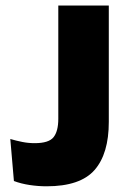

<svg xmlns="http://www.w3.org/2000/svg" viewBox="-20 -659 459 690"><path d="M147.5 10.5Q117 10.5 86 5.8Q55 1 30 -8.5L17 -159.5Q39 -153 60.5 -148.8Q82 -144.5 104.5 -144.5Q155.5 -144.5 172.5 -166Q189.5 -187.5 189.5 -232V-639H371V-221Q371 -106.5 319.8 -48Q268.5 10.5 147.5 10.5Z"/></svg>

Font: Anek Latin Medium ExtraBold
Style: Regular
Weight: 800
Version: Version 1.003